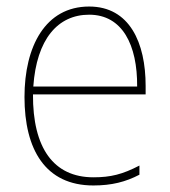

<svg xmlns="http://www.w3.org/2000/svg" viewBox="-20 -558 521 588"><path d="M253 -538C119 -538 55 -416 55 -261C55 -100 119 10 266 10C322 10 365 -1 407 -23V-51C355 -24 319 -15 266 -15C144 -15 80 -105 81 -269H426V-295C426 -427 377 -538 253 -538ZM253 -513C355 -513 401 -420 400 -293H82C92 -438 157 -513 253 -513Z"/></svg>

Font: Noto Sans Ethiopic SemiCondensed Thin
Style: Regular
Weight: 100
Width: 4
Designer: Monotype Design Team
Foundry: Monotype Imaging Inc.
Version: Version 2.102